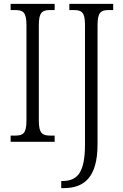

<svg xmlns="http://www.w3.org/2000/svg" viewBox="-20 -734 636 994"><path d="M35 0H263V-32H242C199 -32 181 -43 181 -110V-603C181 -672 199 -682 242 -682H263V-714H35V-682H57C99 -682 117 -672 117 -603V-110C117 -42 99 -32 57 -32H35ZM297 240H308C414 240 485 187 485 12V-603C485 -672 503 -682 545 -682H566V-714H339V-682H360C402 -682 420 -672 420 -606V13C420 156 383 203 304 203H297Z"/></svg>

Font: Noto Serif Sinhala Condensed Light
Style: Regular
Weight: 300
Width: 3
Designer: Jelle Bosma - Monotype Design Team
Foundry: Monotype Imaging Inc.
Version: Version 2.007